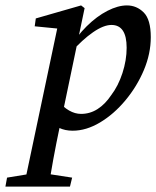

<svg xmlns="http://www.w3.org/2000/svg" viewBox="-71 -471 576 708"><path d="M17 217 143 -380 169 -363 57 -374 61 -403 228 -451 241 -441 156 -34 152 -17Q135 64 125.5 116.5Q116 169 108 217ZM103 -37 141 -101Q183 -51 228 -51Q261 -51 289 -69Q317 -87 339 -120Q365 -154 380.5 -201.5Q396 -249 396 -295Q396 -379 340 -379Q311 -379 272 -352Q233 -325 191 -278L183 -288Q211 -337 248.5 -374Q286 -411 325 -431Q364 -451 397 -451Q433 -451 459 -425Q485 -399 485 -334Q485 -273 459.5 -212.5Q434 -152 391.5 -101Q349 -50 298 -19.5Q247 11 197 11Q169 11 147 0.5Q125 -10 103 -37ZM-51 217 -45 184 59 167H84L195 184L187 217Z"/></svg>

Font: Lisu Bosa SemiBold
Style: Italic
Weight: 600
Italic angle: -19°
Designer: David Morse, Annie Olsen, Victor Gaultney, Frank Grießhammer (Latin)
Foundry: SIL International
Version: Version 2.000